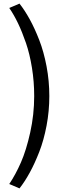

<svg xmlns="http://www.w3.org/2000/svg" viewBox="-20 -816 371 1072"><path d="M31.7 -771.5 88.9 -795.9Q118.7 -757.8 146.2 -707.8Q173.8 -657.7 199.2 -592.3Q224.6 -526.9 240 -445.3Q255.4 -363.8 255.4 -279.8Q255.4 -195.8 240 -114.5Q224.6 -33.2 199.2 32Q173.8 97.2 146.2 147.5Q118.7 197.8 88.9 235.8L31.7 211.4Q67.4 158.2 96.9 90.8Q126.5 23.4 148.7 -76.4Q170.9 -176.3 170.9 -279.8Q170.9 -360.4 158.4 -437.5Q146 -514.6 124.8 -576.4Q103.5 -638.2 80.6 -686Q57.6 -733.9 31.7 -771.5Z"/></svg>

Font: Spartan MB Med
Style: Regular
Weight: 500
Designer: Matt Bailey, Mirko Velimirovic
Foundry: Matt Bailey
Version: Version 1.005